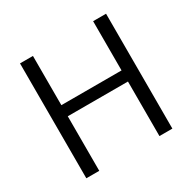

<svg xmlns="http://www.w3.org/2000/svg" viewBox="-154 -848 1005 1003"><g transform="rotate(-30 348.5 -346.5)"><path d="M89 0V-693H167V-396H530V-693H608V0H530V-329H167V0Z"/></g></svg>

Font: Ubuntu Sans
Style: Regular
Weight: 400
Designer: Dalton Maag Ltd
Foundry: Dalton Maag Ltd
Version: Version 1.006; ttfautohint (v1.8.4.7-5d5b)